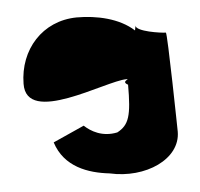

<svg xmlns="http://www.w3.org/2000/svg" viewBox="-38 -427 499 478"><g transform="rotate(-5 211.5 -188.5)"><path d="M24 -235C22 -130 228 -224 280 -224C292 -224 264 -220 283 -210C283 -132 276 -110 246 -94C208 -86 180 -103 164 -118L86 -83C106 -20 165 0 218 6C306 26 396 -14 396 -83C396 -80 392 -331 388 -331C376 -331 314 -340 314 -355C314 -355 314 -351 312 -343C276 -376 220 -388 170 -388C84 -387 25 -320 24 -235Z"/></g></svg>

Font: Recovery
Style: Regular
Weight: 400
Version: Version 0.27